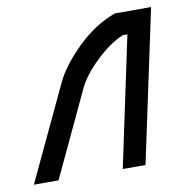

<svg xmlns="http://www.w3.org/2000/svg" viewBox="-85 -560 599 621"><g transform="rotate(-10 214.5 -250.0)"><path d="M123.5 -310.1Q148.4 -362.8 206.1 -418.9Q263.7 -475.1 331.5 -500H450.7L344.2 0H269.5L359.9 -426.3H344.7Q301.8 -408.7 255.4 -364.5Q209 -320.3 189.9 -279.8L58.6 0H-22.5Z"/></g></svg>

Font: Anka/Coder Narrow
Style: Italic
Weight: 400
Width: 3
Italic angle: -12°
Monospace: yes
Version: Version 001.100